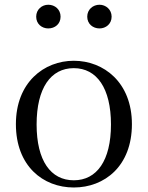

<svg xmlns="http://www.w3.org/2000/svg" viewBox="-20 -792 636 826"><path d="M297.5 14.6C429.8 14.6 547.5 -77.3 547.5 -257.8C547.5 -437.6 426.2 -530.6 297.5 -530.6C168.9 -530.6 48.4 -437.2 48.4 -257.8C48.4 -77.9 165 14.6 297.5 14.6ZM297.5 -16.4C198 -16.4 137.5 -100.8 137.5 -256.6C137.5 -412.7 198 -498.8 297.5 -498.8C396.3 -498.8 457.4 -412.7 457.4 -256.6C457.4 -100.8 396.3 -16.4 297.5 -16.4ZM187.7 -669.7C216.3 -669.7 240.6 -688.8 240.6 -720.3C240.6 -751.2 216.3 -771.6 187.7 -771.6C160.1 -771.6 135.7 -751.2 135.7 -720.3C135.7 -688.8 160.1 -669.7 187.7 -669.7ZM408.2 -669.7C435.2 -669.7 460.2 -688.8 460.2 -720.3C460.2 -751.2 435.2 -771.6 408.2 -771.6C379.9 -771.6 355.3 -751.2 355.3 -720.3C355.3 -688.8 379.9 -669.7 408.2 -669.7Z"/></svg>

Font: Source Han Serif TW VF
Style: Regular
Weight: 250
Designer: Ryoko NISHIZUKA 西塚涼子 (kana & ideographs); Frank Grießhammer (Latin, Greek & Cyrillic); Wenlong ZHANG 张文龙 (bopomofo); San
Foundry: Adobe
Version: Version 2.002;hotconv 1.1.0;makeotfexe 2.6.0